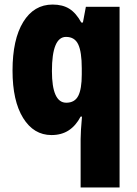

<svg xmlns="http://www.w3.org/2000/svg" viewBox="-20 -583 600 843"><path d="M334 28Q334 11 335.5 -13.5Q337 -38 340 -71H334Q313 -31 281.5 -10.5Q250 10 206 10Q128 10 81.5 -65Q35 -140 35 -273Q35 -410 82 -486.5Q129 -563 211 -563Q255 -563 284.5 -544.5Q314 -526 337 -484H344L357 -553H505V240H334ZM271 -132Q308 -132 323.5 -162Q339 -192 339 -256V-283Q339 -355 323.5 -388Q308 -421 270 -421Q208 -421 208 -271Q208 -132 271 -132Z"/></svg>

Font: Noto Sans Lao Looped Condensed Black
Style: Regular
Weight: 900
Width: 3
Designer: Mark Frömberg, Ben Mitchell
Foundry: The Fontpad Ltd
Version: Version 1.002; ttfautohint (v1.8.4.7-5d5b)